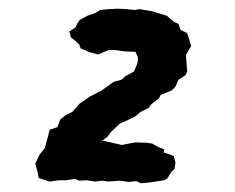

<svg xmlns="http://www.w3.org/2000/svg" viewBox="-20 -710 540 441"><path d="M69 -301 66 -316 61 -334 71 -355 83 -370 90 -396 94 -412 112 -418 118 -435 130 -445 146 -453 163 -472 186 -488 213 -502 227 -512 241 -522 259 -527 268 -535 288 -546 296 -566 297 -578 291 -591 266 -592 245 -595H230L205 -585L186 -590L165 -599L162 -608L152 -617L143 -624L140 -636H137L153 -647L157 -655L163 -664L181 -674L199 -680L210 -687L230 -689L250 -690L271 -689L289 -687L300 -689L330 -684L342 -680L350 -678L363 -674L379 -660L390 -655L395 -641L410 -634L415 -618L419 -604L407 -584L410 -546L406 -537L390 -527L383 -511L374 -502L349 -492L345 -484L328 -471L321 -462L303 -453L291 -443L271 -433L255 -426L235 -407L227 -396L215 -387L234 -383L260 -377L280 -381L291 -383L319 -382L330 -380L344 -372L357 -367L356 -360L379 -352L383 -337L381 -322L374 -316L365 -301L357 -296L324 -291L304 -289L293 -294L276 -292L255 -295L229 -293L215 -295L199 -293L178 -296L162 -295L152 -299L131 -296H116L94 -293Z"/></svg>

Font: Winky Rough
Style: Bold Italic
Weight: 700
Italic angle: -8.97852°
Designer: Simon Atzbach
Foundry: typofactur
Version: Version 1.206; ttfautohint (v1.8.4.7-5d5b)